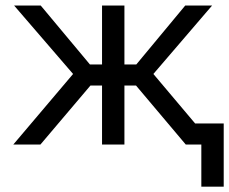

<svg xmlns="http://www.w3.org/2000/svg" viewBox="-20 -536 850 712"><path d="M29.3 0 251 -261.7 32.2 -515.6H130.9L313.5 -296.9H358.4V-515.6H441.4V-296.9H485.4L667 -515.6H766.6L548.8 -261.7L769.5 0H668.9L484.4 -218.8H441.4V0H358.4V-218.8H315.4L129.9 0ZM726.6 156.2V0H690.4V-78.1H809.6V156.2Z"/></svg>

Font: Inter Display
Style: Regular
Weight: 400
Designer: Rasmus Andersson
Foundry: rsms
Version: Version 4.000;git-37864ae